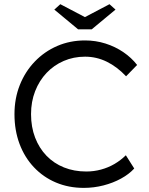

<svg xmlns="http://www.w3.org/2000/svg" viewBox="-20 -904 723 934"><path d="M387.7 10Q314.1 10 252.4 -16Q190.7 -42 145.2 -90.2Q99.7 -138.3 75 -204.2Q50.4 -270 50.4 -348.7Q50.4 -425.3 76.4 -490.5Q102.3 -555.7 149.2 -604.5Q196 -653.3 258.3 -680.3Q320.7 -707.3 393.7 -707.3Q445.4 -707.3 493.2 -692.2Q541 -677 580.5 -650Q620 -623 647 -588L593.3 -532.9Q549.9 -579 499.7 -603.7Q449.5 -628.3 393.7 -628.3Q338 -628.3 289.9 -607.5Q241.8 -586.6 206.4 -549.2Q171.1 -511.9 151 -460.6Q131 -409.4 131 -348.7Q131 -286.3 150.7 -234.9Q170.4 -183.5 206.1 -146.4Q241.8 -109.4 291.2 -89.5Q340.6 -69.7 399.7 -69.7Q436.7 -69.7 471.7 -79.2Q506.8 -88.7 537.1 -106.5Q567.5 -124.4 592.2 -148.7L633 -84.3Q607.7 -56.6 568.8 -35.3Q530 -14 483.2 -2Q436.4 10 387.7 10ZM359.8 -761.4 244.2 -857.3 273.4 -883.6 405.7 -814.2H380.7L512.6 -883.6L541.9 -857.3L426.3 -761.4Z"/></svg>

Font: Lexend Medium
Style: Regular
Weight: 500
Designer: Bonnie Shaver-Troup, Thomas Jockin
Foundry: Lexend
Version: Version 1.005